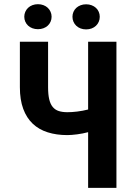

<svg xmlns="http://www.w3.org/2000/svg" viewBox="-20 -914 640 934"><path d="M546.4 -710.9V0H408.7V-271Q396 -267.6 382.3 -264.9Q368.7 -262.2 355.2 -260.5Q341.8 -258.8 329.3 -257.8Q316.9 -256.8 307.6 -256.8Q254.9 -256.8 212.2 -270.3Q169.4 -283.7 139.4 -312Q109.4 -340.3 93 -384.5Q76.7 -428.7 76.7 -489.7V-710.9H213.9V-489.7Q213.9 -454.1 219.5 -430.7Q225.1 -407.2 236.8 -393.3Q248.5 -379.4 266.1 -373.8Q283.7 -368.2 307.6 -368.2Q317.4 -368.2 329.6 -368.9Q341.8 -369.6 355.2 -371.3Q368.7 -373 382.3 -375.5Q396 -377.9 408.7 -381.3V-710.9ZM98.1 -832.5Q98.1 -845.2 103 -856.4Q107.9 -867.7 116.7 -876Q125.5 -884.3 137.7 -888.9Q149.9 -893.6 164.6 -893.6Q179.2 -893.6 191.4 -888.9Q203.6 -884.3 212.4 -876Q221.2 -867.7 226.1 -856.4Q231 -845.2 231 -832.5Q231 -819.8 226.1 -808.6Q221.2 -797.4 212.4 -789.3Q203.6 -781.2 191.4 -776.6Q179.2 -772 164.6 -772Q149.9 -772 137.7 -776.6Q125.5 -781.2 116.7 -789.3Q107.9 -797.4 103 -808.6Q98.1 -819.8 98.1 -832.5ZM332.5 -832.5Q332.5 -845.2 337.4 -856.4Q342.3 -867.7 351.1 -875.7Q359.9 -883.8 372.1 -888.4Q384.3 -893.1 398.9 -893.1Q413.6 -893.1 425.8 -888.4Q438 -883.8 446.8 -875.7Q455.6 -867.7 460.4 -856.4Q465.3 -845.2 465.3 -832.5Q465.3 -819.3 460.4 -808.1Q455.6 -796.9 446.8 -788.6Q438 -780.3 425.8 -775.6Q413.6 -771 398.9 -771Q384.3 -771 372.1 -775.6Q359.9 -780.3 351.1 -788.6Q342.3 -796.9 337.4 -808.1Q332.5 -819.3 332.5 -832.5Z"/></svg>

Font: Roboto Mono
Style: Bold
Weight: 700
Designer: Google
Version: Version 2.000985; 2015; ttfautohint (v1.3)